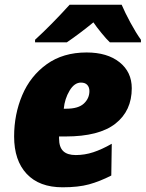

<svg xmlns="http://www.w3.org/2000/svg" viewBox="-20 -786 619 816"><path d="M40 -206Q40 -300 74.5 -381.5Q109 -463 178.5 -513Q248 -563 348 -563Q436 -563 488 -521.5Q540 -480 540 -411Q540 -315 470.5 -260.5Q401 -206 259 -206H231V-198Q231 -161 248.5 -144Q266 -127 302 -127Q340 -127 376.5 -139Q413 -151 455 -175L453 -40Q404 -15 358.5 -2.5Q313 10 246 10Q147 10 93.5 -47Q40 -104 40 -206ZM262 -324Q313 -324 336.5 -346Q360 -368 360 -399Q360 -415 351 -425Q342 -435 324 -435Q296 -435 275.5 -400.5Q255 -366 251 -324ZM129 -617Q198 -680 276 -766H497Q511 -733 534.5 -689.5Q558 -646 579 -617V-606H447Q433 -619 411 -646Q389 -673 377 -691Q317 -642 264 -606H129Z"/></svg>

Font: Noto Sans Display Black
Style: Italic
Weight: 900
Italic angle: -12°
Designer: Monotype Design team
Foundry: Monotype Imaging Inc.
Version: Version 1.000